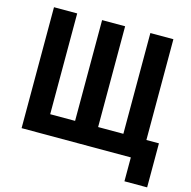

<svg xmlns="http://www.w3.org/2000/svg" viewBox="-121 -834 1091 1095"><g transform="rotate(15 425.0 -286.5)"><path d="M709 141V0H64V-714H201V-119H348V-714H484V-119H633V-714H769V-119H843V141Z"/></g></svg>

Font: Noto Sans ExtraCondensed
Style: Bold
Weight: 700
Width: 2
Designer: Monotype Design Team
Foundry: Monotype Imaging Inc.
Version: Version 2.013; ttfautohint (v1.8.4.7-5d5b)